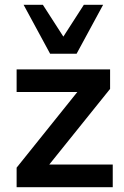

<svg xmlns="http://www.w3.org/2000/svg" viewBox="-20 -777 514 797"><path d="M49 0V-81L325 -425V-395H49V-489H437V-408L158 -61V-94H448V0ZM188 -554 78 -757H158L243 -625L328 -757H408L298 -554Z"/></svg>

Font: Nunito Sans 12pt ExtraLight
Style: Regular
Weight: 200
Designer: Vernon Adams
Foundry: Vernon Adams
Version: Version 3.101;gftools[0.9.27]